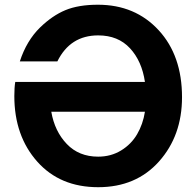

<svg xmlns="http://www.w3.org/2000/svg" viewBox="-20 -761 822 804"><path d="M194.8 -293Q209 -210.9 259.8 -158Q310.5 -105 391.1 -105Q444.8 -105 487.3 -131.1Q529.8 -157.2 554.2 -199Q578.6 -240.7 586.9 -293ZM586.9 -418Q574.2 -504.9 524.4 -558.8Q474.6 -612.8 391.1 -612.8Q273.9 -612.8 220.2 -503.9H63Q91.3 -590.8 147.9 -646Q199.2 -695.8 253.9 -718.5Q308.6 -741.2 390.1 -741.2Q546.4 -741.2 645 -633.8Q742.2 -527.8 742.2 -354Q742.2 -192.9 646 -85Q549.8 22.9 391.1 22.9Q231.4 22.9 136.2 -84Q40 -191.9 40 -358.9Q40 -395 43.9 -418Z"/></svg>

Font: Miedinger*
Style: Bold
Weight: 700
Version: Version 001.000